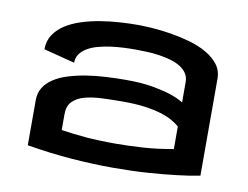

<svg xmlns="http://www.w3.org/2000/svg" viewBox="-65 -647 952 737"><g transform="rotate(10 410.5 -278.5)"><path d="M634.8 -199.2Q622.6 -210 604.5 -220.2Q586.4 -230.5 560.1 -238.5Q533.7 -246.6 497.3 -251.7Q460.9 -256.8 412.1 -256.8Q368.7 -256.8 329.8 -255.1Q291 -253.4 261.7 -245.4Q232.4 -237.3 215.3 -219.7Q198.2 -202.1 198.2 -170.9V-108.4Q241.2 -101.6 293 -97.2Q344.7 -92.8 408.2 -92.8Q459 -92.8 516.4 -96.4Q573.7 -100.1 634.8 -111.3ZM415 -556.6Q439.5 -556.6 474.1 -554.2Q508.8 -551.8 546.4 -545.7Q584 -539.6 620.8 -529.1Q657.7 -518.6 687.3 -501.7Q716.8 -484.9 734.9 -461.4Q752.9 -438 752.9 -406.2V-28.3Q711.9 -20 660.2 -14.2Q615.7 -8.8 554.2 -4.4Q492.7 0 417 0Q341.8 0 257.1 -6.3Q172.4 -12.7 80.1 -28.3V-204.1Q80.1 -232.4 93.5 -253.7Q106.9 -274.9 130.4 -290Q153.8 -305.2 185.5 -314.9Q217.3 -324.7 253.9 -330.6Q290.5 -336.4 330.1 -338.6Q369.6 -340.8 409.2 -340.8Q469.2 -340.8 511.5 -333.3Q553.7 -325.7 581.5 -316.9Q613.8 -306.2 634.8 -293V-372.1Q634.8 -392.1 625 -406.5Q615.2 -420.9 598.6 -430.9Q582 -440.9 560.5 -447Q539.1 -453.1 515.6 -456.5Q492.2 -460 468 -460.9Q443.8 -461.9 422.9 -461.9Q400.9 -461.9 376 -460.7Q351.1 -459.5 326.4 -456.1Q301.8 -452.6 279.1 -446.5Q256.3 -440.4 238.8 -430.2Q221.2 -419.9 210.7 -405.5Q200.2 -391.1 200.2 -371.1L79.1 -402.3Q79.1 -435.1 95.2 -459.2Q111.3 -483.4 137.9 -500.5Q164.6 -517.6 199.2 -528.6Q233.9 -539.6 271.2 -545.7Q308.6 -551.8 345.7 -554.2Q382.8 -556.6 415 -556.6Z"/></g></svg>

Font: Revalia
Style: Regular
Weight: 400
Designer: Johan Kallas, Mihkel Virkus
Foundry: Johan Kallas, Mihkel Virkus
Version: Version 1.001